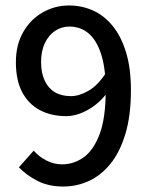

<svg xmlns="http://www.w3.org/2000/svg" viewBox="-20 -669 545 701"><path d="M211 12Q157 12 117 -8.5Q77 -29 49 -58L103 -119Q122 -97 149.5 -83Q177 -69 206 -69Q250 -69 286 -95Q322 -121 344 -180Q366 -239 366 -340Q366 -419 349.5 -470.5Q333 -522 303.5 -547Q274 -572 233 -572Q205 -572 181.5 -556.5Q158 -541 144 -512Q130 -483 130 -442Q130 -403 143 -375Q156 -347 180 -332.5Q204 -318 239 -318Q269 -318 303 -337.5Q337 -357 367 -403L371 -330Q342 -291 301 -268Q260 -245 222 -245Q167 -245 125.5 -267Q84 -289 61 -332.5Q38 -376 38 -442Q38 -505 64.5 -551.5Q91 -598 135.5 -623.5Q180 -649 232 -649Q279 -649 320 -630.5Q361 -612 392 -573.5Q423 -535 440.5 -477Q458 -419 458 -340Q458 -246 437.5 -179Q417 -112 382.5 -70Q348 -28 304 -8Q260 12 211 12Z"/></svg>

Font: Source Sans 3 Medium
Style: Regular
Weight: 500
Designer: Paul D. Hunt
Foundry: Adobe
Version: Version 3.052;hotconv 1.1.0;makeotfexe 2.6.0